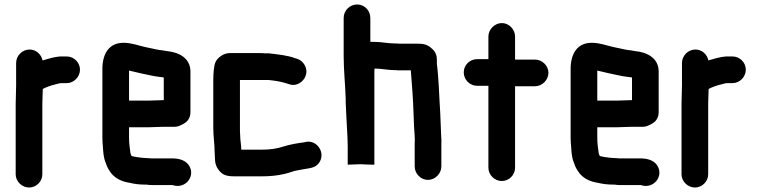

<svg xmlns="http://www.w3.org/2000/svg" viewBox="-20 -757 3399 857"><path d="M337 -446C337 -478 310 -505 278 -505H248C222 -503 196 -495 172 -488C171 -487 171 -487 170 -487C165 -513 142 -536 112 -536C80 -536 52 -509 52 -476V-374C52 -350 50 -319 50 -293V21C50 53 78 80 110 80C142 80 169 53 169 21V-295C169 -316 171 -340 171 -360C186 -368 208 -376 226 -380C235 -382 245 -386 254 -386H278C310 -386 337 -414 337 -446Z M645 -308H556V-442C572 -439 592 -433 607 -430C635 -425 662 -417 690 -414L707 -412C708 -411 710 -411 711 -411V-310H707C694 -310 660 -308 645 -308ZM707 -191H760C773 -191 788 -197 805 -208C822 -219 830 -236 830 -257V-441C828 -498 779 -524 724 -529L707 -532L691 -534C671 -537 651 -543 628 -547C596 -554 568 -566 531 -566C465 -566 437 -515 437 -449V-142C437 -129 438 -117 439 -106C441 -76 442 -53 452 -30C458 -10 466 2 477 17C496 40 524 54 559 59C579 64 602 67 626 67H633C640 68 648 69 656 69H750L757 71C809 84 852 30 825 -16C811 -40 783 -50 748 -50H656C647 -50 636 -52 625 -52C618 -52 602 -54 597 -55C591 -55 575 -59 569 -60C569 -61 568 -61 567 -61C566 -64 562 -71 562 -76C559 -96 556 -118 556 -143V-189H645C660 -189 693 -191 707 -191Z M940 -40C941 -25 946 -11 957 3C973 24 992 30 1025 30H1151C1201 30 1244 23 1282 10C1295 5 1311 3 1326 0C1360 -7 1386 -5 1404 -30C1437 -76 1391 -139 1339 -122C1308 -118 1273 -112 1245 -103C1219 -94 1187 -89 1151 -89H1057C1057 -110 1052 -130 1052 -154C1051 -163 1051 -174 1051 -187V-400H1175C1178 -400 1182 -400 1187 -399L1203 -397C1220 -395 1243 -390 1258 -385L1268 -382C1304 -368 1335 -393 1344 -418C1357 -454 1333 -485 1308 -494L1298 -497C1264 -510 1222 -514 1180 -519H1162C1155 -520 1149 -520 1143 -520H1005C978 -520 951 -500 942 -480C934 -463 932 -426 932 -398V-187C932 -147 938 -114 938 -79C938 -67 940 -53 940 -40Z M1514 -677V-506C1514 -443 1521 -380 1523 -317V-300C1524 -276 1525 -255 1526 -236C1528 -188 1532 -147 1532 -100V-22L1590 -24C1605 -23 1628 -22 1642 -22H1651V-438C1651 -441 1651 -446 1652 -451H1653C1681 -451 1713 -444 1740 -444C1746 -444 1752 -444 1757 -443H1814V-439C1819 -377 1824 -313 1826 -247L1828 -195C1829 -167 1833 -142 1831 -115V-14C1831 18 1858 46 1890 46C1922 46 1950 18 1950 -14V-112C1951 -125 1950 -139 1949 -155C1948 -186 1946 -220 1945 -253C1940 -327 1939 -402 1930 -472V-491C1930 -510 1924 -525 1910 -538C1890 -557 1875 -562 1844 -562H1761C1756 -563 1749 -563 1742 -563C1712 -563 1684 -570 1653 -570H1633V-677C1633 -710 1607 -737 1574 -737C1541 -737 1514 -710 1514 -677Z M2160 -594V-493H2110C2077 -493 2050 -467 2050 -434C2050 -401 2077 -374 2110 -374H2160V-8C2160 24 2188 51 2220 51C2252 51 2279 24 2279 -8V-372H2368C2400 -372 2428 -400 2428 -432C2428 -464 2400 -491 2368 -491H2279V-594C2279 -626 2252 -654 2220 -654C2188 -654 2160 -626 2160 -594Z M2735 -308H2646V-442C2662 -439 2682 -433 2697 -430C2725 -425 2752 -417 2780 -414L2797 -412C2798 -411 2800 -411 2801 -411V-310H2797C2784 -310 2750 -308 2735 -308ZM2797 -191H2850C2863 -191 2878 -197 2895 -208C2912 -219 2920 -236 2920 -257V-441C2918 -498 2869 -524 2814 -529L2797 -532L2781 -534C2761 -537 2741 -543 2718 -547C2686 -554 2658 -566 2621 -566C2555 -566 2527 -515 2527 -449V-142C2527 -129 2528 -117 2529 -106C2531 -76 2532 -53 2542 -30C2548 -10 2556 2 2567 17C2586 40 2614 54 2649 59C2669 64 2692 67 2716 67H2723C2730 68 2738 69 2746 69H2840L2847 71C2899 84 2942 30 2915 -16C2901 -40 2873 -50 2838 -50H2746C2737 -50 2726 -52 2715 -52C2708 -52 2692 -54 2687 -55C2681 -55 2665 -59 2659 -60C2659 -61 2658 -61 2657 -61C2656 -64 2652 -71 2652 -76C2649 -96 2646 -118 2646 -143V-189H2735C2750 -189 2783 -191 2797 -191Z M3309 -446C3309 -478 3282 -505 3250 -505H3220C3194 -503 3168 -495 3144 -488C3143 -487 3143 -487 3142 -487C3137 -513 3114 -536 3084 -536C3052 -536 3024 -509 3024 -476V-374C3024 -350 3022 -319 3022 -293V21C3022 53 3050 80 3082 80C3114 80 3141 53 3141 21V-295C3141 -316 3143 -340 3143 -360C3158 -368 3180 -376 3198 -380C3207 -382 3217 -386 3226 -386H3250C3282 -386 3309 -414 3309 -446Z"/></svg>

Font: Electronic
Style: Nord
Weight: 900
Version: Version 1.011